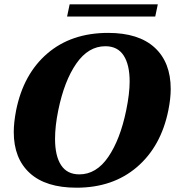

<svg xmlns="http://www.w3.org/2000/svg" viewBox="-20 -863 814 893"><path d="M304 -843H714L702 -786H292ZM44 -249Q44 -293 55 -350Q89 -519 200.5 -614.5Q312 -710 483 -710Q625 -710 699.5 -641.5Q774 -573 774 -449Q774 -405 763 -350Q729 -182 617 -86Q505 10 336 10Q193 10 118.5 -58Q44 -126 44 -249ZM567 -350Q583 -428 583 -484Q583 -562 555 -605Q527 -648 470 -648Q391 -648 335 -567.5Q279 -487 251 -350Q236 -277 236 -217Q236 -138 264 -95Q292 -52 349 -52Q428 -52 483.5 -133Q539 -214 567 -350Z"/></svg>

Font: Trirong Black
Style: Italic
Weight: 900
Italic angle: -12°
Designer: Katatrad Team
Foundry: CadsonDemak
Version: Version 1.001